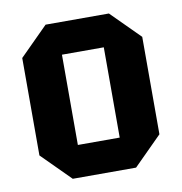

<svg xmlns="http://www.w3.org/2000/svg" viewBox="-68 -624 650 687"><g transform="rotate(-10 257.0 -280.0)"><path d="M39 -103V-457L142 -560H372L475 -457V-103L372 0H142ZM181 -116H333V-444H181Z"/></g></svg>

Font: Tektur SemiCondensed SemiBold
Style: Regular
Weight: 600
Width: 4
Designer: Adam Jagosz
Foundry: Adam Jagosz
Version: Version 1.005;gftools[0.9.30]